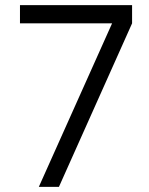

<svg xmlns="http://www.w3.org/2000/svg" viewBox="-20 -726 580 746"><path d="M493.2 -706.1V-635.3L209 0H130.9L415.5 -635.3H57.6V-706.1Z"/></svg>

Font: Kay Pho Du Medium
Style: Regular
Weight: 500
Designer: Victor Gaultney, Khu Oo Reh
Foundry: SIL International
Version: Version 3.000